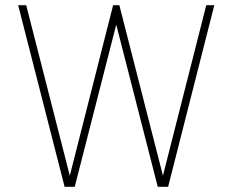

<svg xmlns="http://www.w3.org/2000/svg" viewBox="-20 -720 896 740"><path d="M50 -700H81L249 -43L416 -700H440L608 -43L775 -700H806L628 0H588L428 -625L268 0H229Z"/></svg>

Font: Urbanist
Style: Regular
Weight: 400
Designer: Corey Hu
Foundry: Corey Hu
Version: Version 1.2; befe77262ef67d88f1d94aa3d2e49ef1327b4483